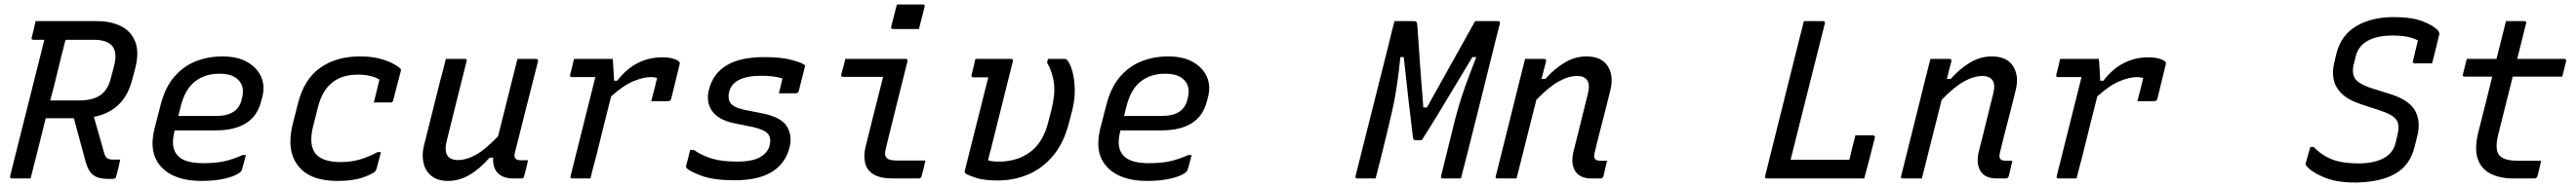

<svg xmlns="http://www.w3.org/2000/svg" viewBox="-20 -794 11440 832"><path d="M116 0H34Q23 0 25 -11Q64 -165 101 -314Q138 -463 177 -617H129Q117 -617 121 -628Q126 -646 130 -664Q134 -682 138 -700H411Q472 -700 516.5 -678Q561 -656 580 -610Q599 -564 581 -492L568 -443Q550 -370 507 -328.5Q464 -287 397 -274Q408 -236 419 -197Q430 -158 441 -119Q446 -98 455 -91Q464 -84 480 -84H514Q510 -65 505.5 -46.5Q501 -28 496 -9Q493 2 482 2H460Q417 2 394.5 -15Q372 -32 361 -72Q348 -121 334.5 -170Q321 -219 308 -268H183Q173 -227 162.5 -185Q152 -143 141 -99Q134 -73 128 -48Q122 -23 116 0ZM237 -481Q229 -447 220.5 -413.5Q212 -380 203 -347H332Q391 -347 425.5 -370.5Q460 -394 473 -449L487 -502Q503 -565 475 -593Q451 -617 397 -617H271Q262 -583 253.5 -548.5Q245 -514 237 -481Z M967 -543Q1035 -543 1079 -517.5Q1123 -492 1140.5 -450.5Q1158 -409 1144 -359L1140 -344Q1123 -277 1072 -245.5Q1021 -214 940 -214H756L755 -210Q736 -137 769 -102Q799 -68 882 -68Q938 -68 976 -76.5Q1014 -85 1057 -104H1072Q1068 -88 1063.5 -71.5Q1059 -55 1054 -38Q1053 -34 1049 -30Q1032 -13 985 -1Q938 11 875 11Q755 11 697 -50.5Q639 -112 666 -221L693 -326Q713 -405 754 -452.5Q795 -500 850 -521.5Q905 -543 967 -543ZM953 -466Q891 -466 846.5 -432Q802 -398 782 -319L772 -278H940Q987 -278 1016 -296Q1045 -314 1054 -354Q1069 -409 1038 -439Q1025 -452 1005 -459Q985 -466 953 -466Z M1579 -543Q1631 -543 1668.5 -532.5Q1706 -522 1728 -509.5Q1750 -497 1757 -490Q1762 -486 1760 -478L1726 -347Q1724 -338 1714 -338H1640L1643 -349Q1649 -372 1654.5 -396Q1660 -420 1665 -440Q1628 -462 1569 -462Q1430 -462 1393 -321L1372 -238Q1347 -144 1387 -104Q1420 -73 1492 -73Q1540 -73 1578.5 -84.5Q1617 -96 1656 -117H1672Q1667 -98 1662 -79.5Q1657 -61 1652 -42Q1649 -36 1646 -31Q1633 -19 1590 -4Q1547 11 1479 11Q1355 11 1303 -57.5Q1251 -126 1280 -242L1303 -333Q1330 -441 1401.5 -492Q1473 -543 1579 -543Z M1960 -532H2044Q2056 -532 2052 -521Q2030 -433 2008 -345Q1986 -257 1964 -168Q1943 -82 2014 -82Q2051 -82 2093 -105Q2135 -128 2192 -188Q2212 -270 2233 -352Q2254 -434 2278 -532H2360Q2372 -532 2369 -520Q2344 -420 2317.5 -317Q2291 -214 2268 -120Q2264 -106 2265 -99Q2266 -92 2270 -88Q2277 -81 2292 -81H2325Q2321 -64 2316.5 -44.5Q2312 -25 2307 -8Q2304 0 2296 0H2259Q2214 0 2190.5 -24.5Q2167 -49 2170 -93H2155Q2110 -42 2064.5 -15.5Q2019 11 1970 11Q1924 11 1896.5 -11Q1869 -33 1861 -68.5Q1853 -104 1862 -143Q1880 -216 1898.5 -289Q1917 -362 1935 -435Q1942 -459 1948 -483.5Q1954 -508 1960 -532Z M2529 -532H2701Q2701 -532 2702.5 -514.5Q2704 -497 2705 -474Q2706 -451 2707 -435H2721Q2764 -490 2814 -514.5Q2864 -539 2920 -539Q2950 -539 2969.5 -533Q2989 -527 2995 -520Q2999 -517 2999 -513.5Q2999 -510 2998 -507L2961 -355Q2958 -344 2947 -344H2872L2876 -359Q2882 -382 2887.5 -403Q2893 -424 2898 -447Q2892 -449 2885.5 -450Q2879 -451 2871 -451Q2837 -451 2792.5 -432.5Q2748 -414 2694 -365Q2678 -302 2661 -234Q2644 -166 2628 -100Q2621 -75 2614.5 -49.5Q2608 -24 2602 0H2522Q2511 0 2514 -11Q2531 -79 2550 -155Q2569 -231 2588 -307Q2607 -383 2624 -451H2520Q2509 -451 2512 -462Q2517 -480 2521 -497Q2525 -514 2529 -532Z M3373 -540Q3452 -540 3499 -526.5Q3546 -513 3553 -505Q3557 -502 3554 -495L3527 -388Q3524 -379 3514 -379H3439L3441 -387Q3445 -403 3448.5 -417.5Q3452 -432 3455 -445Q3416 -457 3362 -457Q3236 -457 3218 -385Q3211 -356 3223.5 -336.5Q3236 -317 3283 -306L3368 -289Q3448 -273 3474 -232.5Q3500 -192 3486 -136Q3447 8 3244 8Q3150 8 3097 -11.5Q3044 -31 3029 -46Q3026 -49 3027 -56Q3033 -78 3037 -94.5Q3041 -111 3045 -127H3061Q3099 -101 3143 -88Q3187 -75 3254 -75Q3322 -75 3356 -95Q3390 -115 3398 -147Q3406 -179 3391 -198Q3376 -217 3323 -229L3239 -246Q3169 -261 3141.5 -301.5Q3114 -342 3129 -397Q3166 -540 3373 -540Z M3734 -532H4002Q4013 -532 4010 -521Q3986 -425 3962.5 -330.5Q3939 -236 3915 -138Q3910 -119 3910.5 -109Q3911 -99 3918 -91Q3928 -80 3961 -80H4090Q4086 -63 4082 -46Q4078 -29 4073 -11Q4071 0 4059 0H3946Q3887 0 3857.5 -19.5Q3828 -39 3821.5 -71Q3815 -103 3824 -141Q3844 -222 3863 -298Q3882 -374 3902 -452H3725Q3713 -452 3716 -463Q3721 -480 3725.5 -497.5Q3730 -515 3734 -532ZM3963 -774H4078Q4089 -774 4086 -763L4061 -665H3946Q3935 -665 3938 -676Z M4312 -532H4470Q4481 -532 4478 -521Q4454 -424 4429.5 -327Q4405 -230 4381 -132Q4374 -109 4368 -81Q4376 -78 4387 -76.5Q4398 -75 4415 -75Q4498 -75 4555.5 -118Q4613 -161 4635 -250L4649 -304Q4666 -370 4661 -419.5Q4656 -469 4630 -516L4634 -532H4707Q4715 -532 4719 -527Q4733 -511 4742.5 -476.5Q4752 -442 4753 -397Q4754 -352 4742 -304L4728 -250Q4705 -159 4657.5 -102Q4610 -45 4546.5 -18Q4483 9 4410 9Q4349 9 4312 -3.5Q4275 -16 4267 -23Q4263 -27 4265 -36Q4291 -140 4317 -243Q4343 -346 4369 -450H4303Q4292 -450 4295 -461Q4298 -475 4303 -494.5Q4308 -514 4312 -532Z M5167 -543Q5235 -543 5279 -517.5Q5323 -492 5340.5 -450.5Q5358 -409 5344 -359L5340 -344Q5323 -277 5272 -245.5Q5221 -214 5140 -214H4956L4955 -210Q4936 -137 4969 -102Q4999 -68 5082 -68Q5138 -68 5176 -76.5Q5214 -85 5257 -104H5272Q5268 -88 5263.5 -71.5Q5259 -55 5254 -38Q5253 -34 5249 -30Q5232 -13 5185 -1Q5138 11 5075 11Q4955 11 4897 -50.5Q4839 -112 4866 -221L4893 -326Q4913 -405 4954 -452.5Q4995 -500 5050 -521.5Q5105 -543 5167 -543ZM5153 -466Q5091 -466 5046.5 -432Q5002 -398 4982 -319L4972 -278H5140Q5187 -278 5216 -296Q5245 -314 5254 -354Q5269 -409 5238 -439Q5225 -452 5205 -459Q5185 -466 5153 -466Z M6089 0H6008Q5998 0 6000 -11Q6037 -158 6074 -305.5Q6111 -453 6148 -600Q6154 -625 6160 -650Q6166 -675 6173 -700H6262Q6268 -700 6271 -695.5Q6274 -691 6275 -673Q6280 -593 6286.5 -504.5Q6293 -416 6301 -316H6317Q6374 -417 6426.5 -512.5Q6479 -608 6531 -700H6633Q6643 -700 6641 -689Q6634 -662 6621.5 -612.5Q6609 -563 6593.5 -499.5Q6578 -436 6560.5 -366.5Q6543 -297 6526 -228.5Q6509 -160 6494 -101Q6487 -76 6481 -51Q6475 -26 6468 0H6387Q6377 0 6380 -12Q6392 -59 6403.5 -107Q6415 -155 6427 -202Q6438 -249 6448.5 -287Q6459 -325 6470.5 -361Q6482 -397 6498 -440Q6514 -483 6536 -540H6519Q6477 -471 6441 -410.5Q6405 -350 6369.5 -291.5Q6334 -233 6294 -170H6268Q6263 -170 6260 -172Q6257 -174 6255 -181Q6246 -257 6235.5 -346.5Q6225 -436 6214 -540H6199Q6193 -481 6187 -438Q6181 -395 6174.5 -359Q6168 -323 6159 -285Q6150 -247 6138 -196Q6126 -147 6114 -98Q6102 -49 6089 0Z M6753 -532H6838Q6848 -532 6846 -521Q6841 -502 6836 -482.5Q6831 -463 6826 -443H6843Q6885 -490 6930.5 -516.5Q6976 -543 7025 -543Q7093 -543 7120.5 -499Q7148 -455 7131 -390Q7114 -320 7096.5 -253.5Q7079 -187 7062 -116Q7056 -94 7065 -85Q7071 -79 7087 -79H7117Q7113 -62 7109 -45Q7105 -28 7101 -11Q7098 0 7087 0H7049Q6995 0 6975 -33.5Q6955 -67 6968 -121Q6985 -186 7000 -248.5Q7015 -311 7032 -378Q7042 -418 7028.5 -437Q7015 -456 6985 -456Q6945 -456 6901 -431Q6857 -406 6803 -350Q6781 -263 6759 -175Q6737 -87 6715 0H6631Q6619 0 6623 -11Q6649 -116 6675.5 -221.5Q6702 -327 6728 -433Q6736 -465 6742.5 -490.5Q6749 -516 6753 -532Z M7827 0Q7816 0 7819 -11Q7856 -158 7892.5 -306Q7929 -454 7966 -601Q7972 -626 7978.5 -650.5Q7985 -675 7991 -700H8076Q8081 -700 8083.5 -696.5Q8086 -693 8084 -689Q8046 -538 8008 -386.5Q7970 -235 7932 -83H8193Q8199 -109 8206.5 -139Q8214 -169 8220 -192H8297Q8308 -192 8306 -181Q8300 -156 8291.5 -123.5Q8283 -91 8274.5 -58Q8266 -25 8259 0Z M8553 -532H8638Q8648 -532 8646 -521Q8641 -502 8636 -482.5Q8631 -463 8626 -443H8643Q8685 -490 8730.5 -516.5Q8776 -543 8825 -543Q8893 -543 8920.5 -499Q8948 -455 8931 -390Q8914 -320 8896.5 -253.5Q8879 -187 8862 -116Q8856 -94 8865 -85Q8871 -79 8887 -79H8917Q8913 -62 8909 -45Q8905 -28 8901 -11Q8898 0 8887 0H8849Q8795 0 8775 -33.5Q8755 -67 8768 -121Q8785 -186 8800 -248.5Q8815 -311 8832 -378Q8842 -418 8828.5 -437Q8815 -456 8785 -456Q8745 -456 8701 -431Q8657 -406 8603 -350Q8581 -263 8559 -175Q8537 -87 8515 0H8431Q8419 0 8423 -11Q8449 -116 8475.5 -221.5Q8502 -327 8528 -433Q8536 -465 8542.5 -490.5Q8549 -516 8553 -532Z M9129 -532H9301Q9301 -532 9302.5 -514.5Q9304 -497 9305 -474Q9306 -451 9307 -435H9321Q9364 -490 9414 -514.5Q9464 -539 9520 -539Q9550 -539 9569.5 -533Q9589 -527 9595 -520Q9599 -517 9599 -513.5Q9599 -510 9598 -507L9561 -355Q9558 -344 9547 -344H9472L9476 -359Q9482 -382 9487.5 -403Q9493 -424 9498 -447Q9492 -449 9485.5 -450Q9479 -451 9471 -451Q9437 -451 9392.5 -432.5Q9348 -414 9294 -365Q9278 -302 9261 -234Q9244 -166 9228 -100Q9221 -75 9214.5 -49.5Q9208 -24 9202 0H9122Q9111 0 9114 -11Q9131 -79 9150 -155Q9169 -231 9188 -307Q9207 -383 9224 -451H9120Q9109 -451 9112 -462Q9117 -480 9121 -497Q9125 -514 9129 -532Z M10612 -718Q10690 -718 10739.5 -699Q10789 -680 10808 -657Q10814 -649 10813 -642Q10806 -611 10797.5 -577.5Q10789 -544 10781 -512H10704Q10693 -512 10696 -523Q10701 -545 10706.5 -567Q10712 -589 10718 -614Q10678 -636 10607 -636Q10539 -636 10496.5 -613.5Q10454 -591 10442 -544L10434 -512Q10423 -472 10437.5 -446.5Q10452 -421 10514 -401L10603 -373Q10683 -346 10707 -298.5Q10731 -251 10715 -188L10703 -140Q10683 -59 10618 -21.5Q10553 16 10445 18Q10358 19 10301 -5Q10244 -29 10222 -57Q10218 -62 10220 -69Q10227 -93 10231.5 -110Q10236 -127 10240 -140H10255Q10292 -102 10337.5 -84.5Q10383 -67 10454 -67Q10521 -67 10564.5 -89.5Q10608 -112 10619 -159L10627 -193Q10638 -237 10623 -260Q10608 -283 10554 -301L10466 -330Q10408 -349 10379 -378Q10350 -407 10343.5 -442Q10337 -477 10346 -513L10356 -556Q10377 -638 10444.5 -678Q10512 -718 10612 -718Z M11265 -79Q11261 -61 11257.5 -45Q11254 -29 11249 -11Q11245 0 11235 0H11141Q11084 0 11042 -20.5Q11000 -41 10984 -86Q10968 -131 10986 -205Q11002 -268 11017.5 -329.5Q11033 -391 11048 -453H10926Q10914 -453 10918 -464Q10922 -482 10926.5 -498Q10931 -514 10935 -532H11067Q11071 -549 11075.5 -566Q11080 -583 11084 -600Q11090 -625 11096.5 -650Q11103 -675 11109 -700H11190Q11202 -700 11198 -689Q11188 -650 11178.5 -610.5Q11169 -571 11159 -532H11368Q11378 -532 11376 -521L11359 -453H11139Q11123 -390 11107.5 -327Q11092 -264 11076 -201Q11056 -126 11082 -100Q11103 -79 11161 -79Z"/></svg>

Font: Recursive Mn Lnr St
Style: Italic
Weight: 400
Italic angle: -15°
Monospace: yes
Version: Version 1.079;hotconv 1.0.112;makeotfexe 2.5.65598; ttfautoh